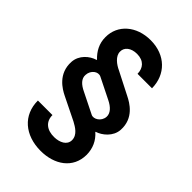

<svg xmlns="http://www.w3.org/2000/svg" viewBox="-257 -838 1087 1087"><g transform="rotate(45 286.5 -295.0)"><path d="M480.1 -549.7C479.4 -658.4 401.6 -737.2 282.7 -737.2C168.7 -737.2 88.4 -665.8 88.8 -568.9C88.4 -517 111.2 -476.6 145.6 -443.9V-441.8C101.6 -429.3 55 -389.2 51.8 -332.4C46.2 -233.7 123.6 -188.2 161.9 -169.7L299 -102.3C327.4 -86.6 367.5 -64.6 367.9 -22C367.5 18.5 327.1 36.6 285.5 37.6C226.9 39.1 188.6 9.2 188.9 -44H72.4C72.1 73.2 159.4 147 284.8 147C394.9 147 484.4 87.4 485.1 -22C484.4 -73.2 465.2 -115.4 427.6 -148.4L429 -149.9C467.7 -161.9 517.8 -201.3 521.3 -258.5C527.3 -356.9 449.2 -401.3 411.9 -419.7L275.6 -489.3C245 -503.2 204.5 -532 205.3 -568.9C204.5 -603 235.8 -627.8 282.7 -627.8C337.4 -627.8 364 -594.5 364.3 -549.7ZM412.6 -253.6C409.8 -213.8 369 -189.6 344.5 -202.4L221.6 -263.5C182.9 -281.6 157.7 -305.8 160.5 -337.4C162.3 -377.1 198.9 -403.8 226.6 -389.9L352.3 -327.4C390.3 -308.9 414.4 -283.4 412.6 -253.6Z"/></g></svg>

Font: Riot Sans 2.0
Style: Bold
Weight: 600
Designer: Rasmus Andersson
Foundry: rsms
Version: Version 3.006;hotconv 1.0.109;makeotfexe 2.5.65596